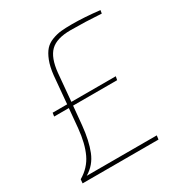

<svg xmlns="http://www.w3.org/2000/svg" viewBox="-165 -821 888 940"><g transform="rotate(-30 278.5 -350.5)"><path d="M531 -691 528 -673Q437 -679 354 -679Q276 -679 240.5 -644.5Q205 -610 197 -529L183 -373H434L430 -353H181L171 -247Q163 -165 140.5 -108.5Q118 -52 67 -22H125H463L460 0H31L33 -22Q88 -54 113.5 -108Q139 -162 147 -244L157 -353H74L77 -373H159L173 -529Q178 -575 190.5 -607Q203 -639 219.5 -657.5Q236 -676 262.5 -686Q289 -696 314 -698.5Q339 -701 376 -701Q444 -701 531 -691Z"/></g></svg>

Font: Ezarion Thin
Style: Italic
Weight: 250
Italic angle: -8°
Designer: Natanael Gama
Version: Version 1.001;PS 001.001;hotconv 1.0.70;makeotf.lib2.5.58329